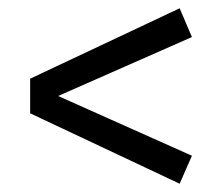

<svg xmlns="http://www.w3.org/2000/svg" viewBox="-20 -566 539 466"><path d="M416 -545.9 445.8 -476.1 121.1 -333 445.8 -188 416 -120.1 53.2 -291V-375Z"/></svg>

Font: Fira Sans Book
Style: Regular
Weight: 350
Designer: Carrois Corporate & Edenspiekermann AG
Foundry: Carrois Corporate GbR & Edenspiekermann AG
Version: Version 4.203;PS 004.203;hotconv 1.0.88;makeotf.lib2.5.64775